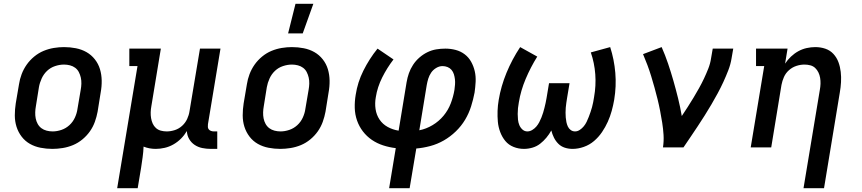

<svg xmlns="http://www.w3.org/2000/svg" viewBox="-20 -776 4540 1011"><path d="M256 8Q224 8 193.5 2Q163 -4 137.5 -18.5Q112 -33 94 -56.5Q76 -80 67 -108.5Q58 -137 58 -168.5Q58 -200 63 -232L80 -332Q84 -359 94 -385.5Q104 -412 120.5 -435.5Q137 -459 160 -478Q183 -497 209.5 -508Q236 -519 263.5 -523.5Q291 -528 317 -528Q349 -528 379.5 -522Q410 -516 435.5 -501.5Q461 -487 479.5 -463.5Q498 -440 506.5 -411.5Q515 -383 515.5 -351.5Q516 -320 510 -288L494 -188Q489 -161 479.5 -134.5Q470 -108 453.5 -84.5Q437 -61 414 -42Q391 -23 364.5 -12Q338 -1 310 3.5Q282 8 256 8ZM257 -84Q280 -84 303.5 -92Q327 -100 345.5 -117Q364 -134 374.5 -157Q385 -180 388 -203L405 -303Q408 -319 408.5 -335.5Q409 -352 405.5 -367.5Q402 -383 395 -396.5Q388 -410 376 -419Q364 -428 348.5 -432Q333 -436 317 -436Q294 -436 270 -428Q246 -420 228 -403Q210 -386 199.5 -363Q189 -340 185 -317L169 -217Q166 -201 165.5 -184.5Q165 -168 168 -152.5Q171 -137 178.5 -123.5Q186 -110 198 -101Q210 -92 225.5 -88Q241 -84 257 -84Z M597 215 704 -428H661V-520H827L777 -217Q774 -201 773.5 -185Q773 -169 775.5 -154Q778 -139 784 -125.5Q790 -112 801 -102Q812 -92 827 -88Q842 -84 858 -84Q879 -84 900.5 -91Q922 -98 939 -113.5Q956 -129 965.5 -149.5Q975 -170 978 -191L1033 -520H1141L1075 -122Q1074 -114 1074.5 -107Q1075 -100 1079.5 -94.5Q1084 -89 1091.5 -86.5Q1099 -84 1106 -84H1124V8H1090Q1067 8 1045 3.5Q1023 -1 1005 -13Q987 -25 976 -44Q965 -63 964 -86Q951 -64 933 -46Q915 -28 893 -15.5Q871 -3 847 2.5Q823 8 800 8Q783 8 767 5Q751 2 736 -4Q735 24 731 52Q727 80 723 107L705 215Z M1456 8Q1424 8 1393.5 2Q1363 -4 1337.5 -18.5Q1312 -33 1294 -56.5Q1276 -80 1267 -108.5Q1258 -137 1258 -168.5Q1258 -200 1263 -232L1280 -332Q1284 -359 1294 -385.5Q1304 -412 1320.5 -435.5Q1337 -459 1360 -478Q1383 -497 1409.5 -508Q1436 -519 1463.5 -523.5Q1491 -528 1517 -528Q1549 -528 1579.5 -522Q1610 -516 1635.5 -501.5Q1661 -487 1679.5 -463.5Q1698 -440 1706.5 -411.5Q1715 -383 1715.5 -351.5Q1716 -320 1710 -288L1694 -188Q1689 -161 1679.5 -134.5Q1670 -108 1653.5 -84.5Q1637 -61 1614 -42Q1591 -23 1564.5 -12Q1538 -1 1510 3.5Q1482 8 1456 8ZM1457 -84Q1480 -84 1503.5 -92Q1527 -100 1545.5 -117Q1564 -134 1574.5 -157Q1585 -180 1588 -203L1605 -303Q1608 -319 1608.5 -335.5Q1609 -352 1605.5 -367.5Q1602 -383 1595 -396.5Q1588 -410 1576 -419Q1564 -428 1548.5 -432Q1533 -436 1517 -436Q1494 -436 1470 -428Q1446 -420 1428 -403Q1410 -386 1399.5 -363Q1389 -340 1385 -317L1369 -217Q1366 -201 1365.5 -184.5Q1365 -168 1368 -152.5Q1371 -137 1378.5 -123.5Q1386 -110 1398 -101Q1410 -92 1425.5 -88Q1441 -84 1457 -84ZM1497 -600 1536 -756H1630L1574 -600Z M2029 215 2064 4Q2030 0 1997.5 -10.5Q1965 -21 1938 -39.5Q1911 -58 1891 -84Q1871 -110 1860 -141.5Q1849 -173 1848 -207.5Q1847 -242 1853 -277Q1858 -310 1868 -341.5Q1878 -373 1893.5 -404Q1909 -435 1927.5 -464Q1946 -493 1968 -520L2052 -463Q2035 -441 2020 -417Q2005 -393 1992.5 -368Q1980 -343 1971.5 -317Q1963 -291 1959 -265Q1953 -233 1957.5 -202Q1962 -171 1978.5 -146.5Q1995 -122 2021.5 -107.5Q2048 -93 2079 -88L2121 -343Q2125 -367 2133 -390Q2141 -413 2155 -434.5Q2169 -456 2188.5 -473Q2208 -490 2230.5 -501Q2253 -512 2277 -516Q2301 -520 2325 -520Q2353 -520 2379.5 -513Q2406 -506 2427 -490Q2448 -474 2461 -450.5Q2474 -427 2480 -400.5Q2486 -374 2484.5 -345.5Q2483 -317 2479 -289Q2472 -252 2460.5 -215.5Q2449 -179 2429 -145.5Q2409 -112 2380 -84Q2351 -56 2317 -36.5Q2283 -17 2245.5 -7Q2208 3 2172 6L2137 215ZM2188 -90Q2224 -97 2257.5 -117Q2291 -137 2315.5 -166.5Q2340 -196 2353.5 -231.5Q2367 -267 2373 -303Q2375 -317 2376 -331Q2377 -345 2375.5 -358.5Q2374 -372 2370 -385Q2366 -398 2357.5 -408Q2349 -418 2336.5 -423Q2324 -428 2310 -428Q2293 -428 2276.5 -418Q2260 -408 2250 -393Q2240 -378 2235 -361.5Q2230 -345 2227 -328Z M2739 8Q2710 8 2684 -2.5Q2658 -13 2641 -33.5Q2624 -54 2614 -80.5Q2604 -107 2601.5 -135Q2599 -163 2600 -192Q2601 -221 2606 -250Q2618 -322 2647 -392.5Q2676 -463 2719 -528L2809 -478Q2774 -422 2748 -360.5Q2722 -299 2712 -237Q2709 -222 2707.5 -206.5Q2706 -191 2706 -176Q2706 -161 2707.5 -146Q2709 -131 2714.5 -117.5Q2720 -104 2731 -94Q2742 -84 2757 -84Q2770 -84 2782.5 -91.5Q2795 -99 2804 -109.5Q2813 -120 2819.5 -132.5Q2826 -145 2831 -157.5Q2836 -170 2840 -183Q2844 -196 2847 -208.5Q2850 -221 2853 -234Q2856 -247 2858 -260L2871 -338H2979L2966 -260Q2964 -247 2962 -234Q2960 -221 2959 -208.5Q2958 -196 2958 -183Q2958 -170 2959 -157.5Q2960 -145 2962.5 -133Q2965 -121 2970 -110Q2975 -99 2985 -91.5Q2995 -84 3008 -84Q3021 -84 3033 -92Q3045 -100 3054 -111Q3063 -122 3069 -134.5Q3075 -147 3080 -160Q3085 -173 3089.5 -186Q3094 -199 3097.5 -212Q3101 -225 3103.5 -238Q3106 -251 3108 -264Q3119 -325 3114.5 -385Q3110 -445 3091 -500L3193 -528Q3214 -463 3220 -392.5Q3226 -322 3214 -250Q3209 -221 3201 -192Q3193 -163 3180.5 -135Q3168 -107 3150 -80.5Q3132 -54 3108 -33.5Q3084 -13 3054 -2.5Q3024 8 2995 8Q2973 8 2953.5 1.5Q2934 -5 2920 -19Q2906 -33 2897 -51Q2888 -69 2883 -89Q2872 -69 2857 -51Q2842 -33 2824 -19Q2806 -5 2783.5 1.5Q2761 8 2739 8Z M3471 0Q3476 -33 3474 -65.5Q3472 -98 3467 -129.5Q3462 -161 3456 -192Q3450 -223 3442.5 -253.5Q3435 -284 3426.5 -314.5Q3418 -345 3409 -374.5Q3400 -404 3389 -433.5Q3378 -463 3366 -491L3464 -528Q3483 -485 3498 -440.5Q3513 -396 3526 -350.5Q3539 -305 3550.5 -258.5Q3562 -212 3570 -165Q3586 -189 3601.5 -213Q3617 -237 3632 -262Q3647 -287 3661 -312Q3675 -337 3687 -362.5Q3699 -388 3709.5 -414.5Q3720 -441 3724 -468L3733 -520H3841L3832 -468Q3827 -437 3815 -406Q3803 -375 3789 -344.5Q3775 -314 3759 -284.5Q3743 -255 3726 -226Q3709 -197 3691 -168.5Q3673 -140 3654.5 -112Q3636 -84 3617 -56Q3598 -28 3579 0Z M4211 215 4297 -303Q4300 -319 4300.5 -335Q4301 -351 4298.5 -366Q4296 -381 4289.5 -394.5Q4283 -408 4272.5 -418Q4262 -428 4247 -432Q4232 -436 4216 -436Q4195 -436 4173.5 -429Q4152 -422 4134.5 -406.5Q4117 -391 4108 -370.5Q4099 -350 4095 -329L4041 0H3933L4004 -428H3961V-520H4127L4114 -441Q4127 -461 4145 -478Q4163 -495 4184 -506.5Q4205 -518 4228 -523Q4251 -528 4273 -528Q4301 -528 4326 -519.5Q4351 -511 4368.5 -492Q4386 -473 4395 -448.5Q4404 -424 4407 -397.5Q4410 -371 4408.5 -343.5Q4407 -316 4402 -288L4319 215Z"/></svg>

Font: Iosevka Etoile Semibold
Style: Italic
Weight: 600
Italic angle: -9°
Designer: Belleve Invis
Foundry: Belleve Invis
Version: Version 22.1.2; ttfautohint (v1.8.4)